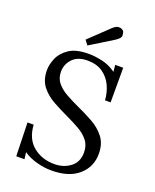

<svg xmlns="http://www.w3.org/2000/svg" viewBox="-134 -773 694 862"><g transform="rotate(20 213.0 -342.0)"><path d="M336.6 -366.3Q334.4 -402.6 319.4 -434.9Q304.4 -467.2 275.6 -487.3Q246.8 -507.5 202.8 -507.5Q156.2 -507.5 131.5 -481.5Q106.7 -455.4 106.7 -419.9Q106.7 -388.3 124.7 -366.7Q142.6 -345.1 171.4 -329.1Q200.2 -313.2 232.9 -298.1Q271.4 -280.9 308 -260.5Q344.7 -240.2 368.7 -209.4Q392.7 -178.6 392.7 -130.5Q392.7 -68.2 346.9 -28.1Q301.1 12.1 217.1 12.1Q183.4 12.1 147.2 2.4Q111.1 -7.3 83.2 -26.4L87.3 5.9H48L43.6 -154H73Q77 -87.6 118.6 -53.5Q160.2 -19.4 220 -19.4Q264 -19.4 296.1 -43.6Q328.2 -67.8 328.2 -113.3Q328.2 -147.4 310.2 -170Q292.3 -192.5 263.7 -208.8Q235.1 -225.2 202.8 -240.2Q165 -257.8 128.7 -277.8Q92.4 -297.8 68.8 -327.8Q45.1 -357.9 45.1 -405.6Q45.1 -431.2 57.9 -462Q70.8 -492.8 103.8 -515.2Q136.8 -537.6 197.7 -537.6Q226.3 -537.6 261.6 -529.9Q297 -522.2 328.2 -499.4L325.3 -531.7H363.4V-366.3ZM177.9 -570.6 161.3 -592.6 256 -682.8Q270.6 -695.6 281.4 -696.2Q292.3 -696.7 298.9 -692.5Q305.5 -688.3 306.6 -686.5Q309.9 -681.3 311 -667.4Q312.1 -653.5 286.8 -637.7Z"/></g></svg>

Font: Parastoo
Style: Regular
Weight: 400
Foundry: Saber Rastikerdar (saber.rastikerdar@gmail.com)
Version: Version 3.000